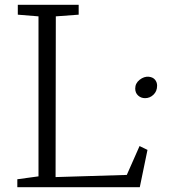

<svg xmlns="http://www.w3.org/2000/svg" viewBox="-20 -778 720 798"><path d="M307 -717 212 -710 211 -42 507 -51 560 -171 593 -155 561 0H52V-33L140 -45V-710L54 -717V-758H307ZM633 -422Q633 -399 618 -384.5Q603 -370 583 -370Q566 -370 554 -381Q542 -392 542 -410Q542 -432 560.5 -446.5Q579 -461 599 -459Q616 -457 624.5 -446.5Q633 -436 633 -422Z"/></svg>

Font: Martel UltraLight
Style: Regular
Weight: 250
Designer: Dan Reynolds
Foundry: Dan Reynolds
Version: Version 1.001; ttfautohint (v1.1) -l 5 -r 5 -G 72 -x 0 -D la